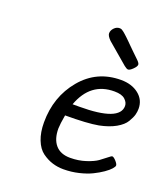

<svg xmlns="http://www.w3.org/2000/svg" viewBox="-128 -773 761 870"><g transform="rotate(20 252.5 -338.0)"><path d="M123 -164.1Q123 -288.1 196.5 -376Q270 -463.9 386.2 -463.9Q438 -463.9 471.4 -437.5Q504.9 -411.1 504.9 -368.2Q504.9 -354 501 -339.1Q497.1 -324.2 484.1 -302.5Q471.2 -280.8 439.7 -262.9Q408.2 -245.1 361.8 -235.8Q308.6 -226.1 202.1 -226.1Q194.3 -182.1 193.8 -160.2Q193.8 -109.4 218 -81.3Q242.2 -53.2 289.1 -53.2Q329.1 -53.2 364 -64.7Q398.9 -76.2 417 -89.1Q435.1 -102.1 449 -113.5Q462.9 -125 466.8 -125Q473.6 -125 485.4 -112.1Q497.1 -99.1 497.1 -91.8Q497.1 -85.9 487.5 -75Q478 -64 458 -50Q438 -36.1 412.6 -23.7Q387.2 -11.2 351.6 -2.7Q315.9 5.9 277.8 5.9Q250 5.9 224.6 -2Q199.2 -9.8 175 -27.3Q150.9 -44.9 137 -80.6Q123 -116.2 123 -164.1ZM216.8 -285.2H250Q442.9 -285.2 442.9 -358.9Q442.9 -376 427 -390.4Q411.1 -404.8 376 -404.8Q260.7 -405.3 216.8 -285.2ZM262.2 -644Q262.2 -658.2 273.7 -670.2Q285.2 -682.1 299.3 -682.1Q302.2 -682.1 305.2 -681.6Q308.1 -681.2 312.3 -678.5Q316.4 -675.8 319.8 -673.3Q323.2 -670.9 329.1 -665.5Q335 -660.2 340.6 -655Q346.2 -649.9 355.7 -640.4Q365.2 -630.9 373.8 -622.3Q382.3 -613.8 396.2 -600.3Q410.2 -586.9 423.3 -574.2Q435.5 -562 435.1 -555.2Q435.1 -546.4 421.1 -532.7Q407.2 -519 398.9 -519Q392.1 -519 379.6 -529.1Q367.2 -539.1 280.3 -613.8Q262.2 -631.8 262.2 -644Z"/></g></svg>

Font: CMU Concrete
Style: Italic
Weight: 500
Italic angle: -14.04°
Version: Version 0.7.0